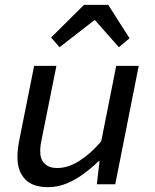

<svg xmlns="http://www.w3.org/2000/svg" viewBox="-20 -761 640 793"><path d="M178 12Q114 12 83 -21.5Q52 -55 52 -111Q52 -131 54.5 -150Q57 -169 61 -189L121 -489H213L155 -200Q151 -182 148.5 -166.5Q146 -151 146 -136Q146 -103 164.5 -85Q183 -67 216 -67Q261 -67 307 -96Q353 -125 398 -177L460 -489H553L456 0H380L391 -95H387Q359 -68 326 -43.5Q293 -19 256 -3.5Q219 12 178 12ZM226 -566 191 -606 327 -741H427L515 -603L471 -566L373 -677H369Z"/></svg>

Font: Source Code Pro ExtraLight Medium
Style: Italic
Weight: 500
Italic angle: -11°
Monospace: yes
Version: Version 1.016;hotconv 1.0.116;makeotfexe 2.5.65601